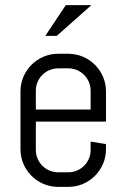

<svg xmlns="http://www.w3.org/2000/svg" viewBox="-20 -720 494 750"><path d="M394 -137V-157L334 -167V-134C334 -86 295 -47 247 -47H207C159 -47 120 -86 120 -134V-245H394V-363C394 -444 328 -510 247 -510H207C126 -510 60 -444 60 -363V-137C60 -56 126 10 207 10H247C328 10 394 -56 394 -137ZM334 -292H120V-366C120 -414 159 -453 207 -453H247C295 -453 334 -414 334 -366ZM337 -700H237L157 -580H202Z"/></svg>

Font: Abel
Style: Regular
Weight: 400
Designer: Matthew Desmond
Foundry: Matthew Desmond
Version: Version 1.002